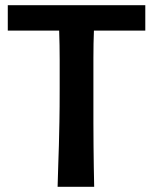

<svg xmlns="http://www.w3.org/2000/svg" viewBox="-20 -720 590 740"><path d="M540 -602H342Q340 -555 340 -496.5Q340 -438 340 -356Q340 -296 340 -247.5Q340 -199 340.5 -157Q341 -115 341.5 -77Q342 -39 343 0H202Q203 -48 204.5 -84.5Q206 -121 207 -160.5Q208 -200 209 -251Q210 -302 210 -379Q210 -435 210 -490Q210 -545 208 -602H10V-700H540Z"/></svg>

Font: Cantora One
Style: Regular
Weight: 400
Designer: Pablo Impallari, Rodrigo Fuenzalida
Foundry: Pablo Impallari
Version: Version 1.002; ttfautohint (v0.8) -G 200 -r 50